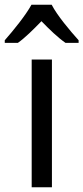

<svg xmlns="http://www.w3.org/2000/svg" viewBox="-55 -786 350 806"><path d="M162 -766H77C53 -722 2 -659 -35 -617V-606H20C51 -628 85 -662 119 -697C153 -662 187 -629 220 -606H275V-617C239 -657 185 -721 162 -766ZM163 0V-536H78V0Z"/></svg>

Font: Noto Sans Gurmukhi UI SemiCondensed
Style: Regular
Weight: 400
Width: 4
Designer: Jelle Bosma - Monotype Design Team
Foundry: Monotype Imaging Inc.
Version: Version 2.004